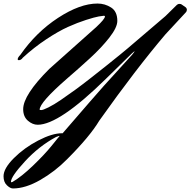

<svg xmlns="http://www.w3.org/2000/svg" viewBox="-144 -678 1076 1085"><path d="M905 -637Q912 -631 912 -622.5Q912 -614 906 -608L791 -484Q625 -289 417 4Q364 93 235 222Q167 291 83.5 339Q0 387 -71 387Q-86 387 -105 369Q-124 351 -124 318Q-124 274 -65.5 215.5Q-7 157 72 116Q151 75 206 75H210Q399 -144 443 -193L602 -368Q603 -369 604.5 -371Q606 -373 610 -378Q618 -388 616 -388Q614 -388 599 -374L454 -232Q190 27 69 27Q40 27 13.5 4Q-13 -19 -13 -61Q-13 -141 134 -288L401 -526Q449 -571 449 -585Q449 -589 443 -589Q437 -589 414 -585Q391 -581 342.5 -565.5Q294 -550 240.5 -526Q187 -502 117.5 -456Q48 -410 -15 -352Q-25 -338 -37 -338H-40Q-44 -339 -44 -343Q-44 -353 -29 -368Q60 -496 184 -577Q308 -658 407 -658Q449 -658 484 -635.5Q519 -613 519 -560Q519 -523 474 -465.5Q429 -408 364.5 -349Q300 -290 235 -234Q80 -99 80 -58Q80 -56 89.5 -56Q99 -56 129.5 -71Q160 -86 201 -114Q242 -142 282.5 -171.5Q323 -201 372.5 -240Q422 -279 456 -306Q550 -381 579 -406L791 -587L850 -645Q860 -656 869 -656Q878 -656 882 -653ZM184 101Q192 93 192 91.5Q192 90 190 90L173 96Q76 148 -3 234Q-82 320 -82 349Q-82 352 -79 352L-73 350Q-22 320 42.5 258Q107 196 146 148Z"/></svg>

Font: Mr Dafoe
Style: Regular
Weight: 400
Designer: Alejandro Paul
Foundry: Alejandro Paul
Version: Version 1.000